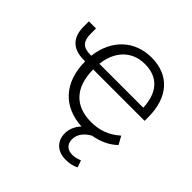

<svg xmlns="http://www.w3.org/2000/svg" viewBox="-181 -665 1011 1011"><g transform="rotate(45 324.5 -159.5)"><path d="M389 -461C487 -461 540 -398 544 -292H217C228 -389 286 -461 389 -461ZM447 191C479 191 505 185 522 174L508 136C489 144 472 148 455 148C422 148 396 130 396 90C396 48 429 18 458 3C511 -6 558 -28 591 -61L566 -106C516 -61 463 -44 403 -44C286 -44 216 -112 215 -248H598V-276C598 -420 522 -510 389 -510C262 -510 173 -425 157 -292H149C93 -292 73 -318 73 -372V-411H20V-373C20 -293 60 -248 146 -248H155C156 -90 245 1 384 8C360 34 347 64 347 96C347 154 388 191 447 191Z"/></g></svg>

Font: Poppy and Pepper Light
Style: Regular
Weight: 300
Designer: Thy Ha
Foundry: Thy Ha
Version: Version 0.001;Glyphs 3.2 (3227)